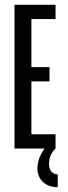

<svg xmlns="http://www.w3.org/2000/svg" viewBox="-20 -765 280 795"><path d="M40 -745H210V-686H110V-487H185V-428H110V-209H210V-150Q183 -125 183 -86Q183 -66 193 -54.5Q203 -43 219 -43V10Q181 10 158 -11.5Q135 -33 135 -68Q135 -110 165 -150H40Z"/></svg>

Font: Exetegue
Style: Regular
Weight: 400
Designer: Fábio Duarte Martins
Foundry: Fábio Duarte Martins
Version: Version 0.001